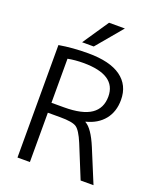

<svg xmlns="http://www.w3.org/2000/svg" viewBox="-171 -1060 961 1163"><g transform="rotate(20 310.0 -478.5)"><path d="M289 -790H214L327 -957H429ZM165 -318V0H85V-725Q172 -740 272 -740Q412 -740 483.5 -688.5Q555 -637 555 -542Q555 -466 514 -415Q473 -364 398 -345V-343Q443 -319 487 -213L575 0H492L406 -211Q376 -283 349.5 -300.5Q323 -318 245 -318ZM165 -382H245Q364 -382 420 -420.5Q476 -459 476 -535Q476 -675 265 -675Q212 -675 165 -666Z"/></g></svg>

Font: Mplus 1p
Style: Regular
Weight: 400
Version: Version 1.061